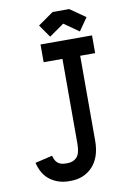

<svg xmlns="http://www.w3.org/2000/svg" viewBox="-93 -889 636 957"><g transform="rotate(-10 225.0 -410.5)"><path d="M326.7 -832.5 404.8 -777.8 359.9 -713.4 284.7 -766.1 209.5 -713.4 164.6 -777.8 242.7 -832.5ZM416 -683.6V-593.8H340.3V-164.6Q340.3 -80.6 297.4 -34.2Q254.4 12.2 185.5 12.2H176.8Q124.5 12.2 83.7 -16.8Q43 -45.9 28.3 -106.9L115.7 -127.4Q121.6 -102.5 135.7 -90.1Q149.9 -77.6 176.8 -77.6H185.5Q215.3 -77.6 232.9 -96.7Q250.5 -115.7 250.5 -164.6V-593.8H155.3V-683.6Z"/></g></svg>

Font: Anka/Coder Narrow
Style: Bold
Weight: 700
Width: 3
Monospace: yes
Version: Version 001.100